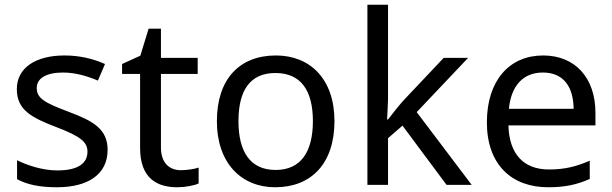

<svg xmlns="http://www.w3.org/2000/svg" viewBox="-20 -780 2583 810"><path d="M434 -148C434 -234 375 -269 273 -307C170 -346 135 -364 135 -409C135 -449 174 -474 246 -474C298 -474 348 -459 393 -440L423 -510C373 -532 317 -546 252 -546C132 -546 51 -495 51 -404C51 -316 113 -284 217 -244C322 -204 349 -180 349 -140C349 -92 311 -61 222 -61C159 -61 94 -83 52 -104V-24C93 -2 145 10 220 10C351 10 434 -44 434 -148Z M743 -62C694 -62 659 -93 659 -158V-468H814V-536H659V-659H607L572 -545L495 -510V-468H571V-156C571 -26 644 10 728 10C760 10 799 3 818 -6V-73C801 -67 769 -62 743 -62Z M1391 -269C1391 -446 1289 -546 1144 -546C990 -546 895 -446 895 -269C895 -91 999 10 1141 10C1294 10 1391 -91 1391 -269ZM986 -269C986 -396 1033 -472 1142 -472C1251 -472 1300 -396 1300 -269C1300 -142 1251 -63 1143 -63C1034 -63 986 -142 986 -269Z M1617 -363V-760H1530V0H1617V-197L1678 -250L1864 0H1970L1738 -307L1955 -536H1852L1681 -355C1663 -335 1629 -292 1617 -276H1613C1614 -301 1617 -342 1617 -363Z M2271 -546C2129 -546 2034 -440 2034 -264C2034 -85 2139 10 2292 10C2365 10 2413 -1 2468 -25V-102C2412 -78 2364 -65 2296 -65C2189 -65 2128 -130 2125 -251H2492V-304C2492 -450 2408 -546 2271 -546ZM2270 -474C2359 -474 2399 -412 2400 -321H2127C2136 -417 2186 -474 2270 -474Z"/></svg>

Font: Noto Sans Arabic
Style: Regular
Weight: 400
Designer: Monotype Design Team, Nadine Chahine, Nizar Qandah and Khaled Hosny
Foundry: Monotype Imaging Inc.
Version: Version 2.012